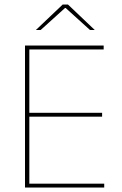

<svg xmlns="http://www.w3.org/2000/svg" viewBox="-20 -844 547 864"><path d="M92.5 0V-639H112V0ZM99 0V-17.5H449V0ZM102.5 -319V-336.5H439.5V-319ZM98 -621.5V-639H446.5V-621.5ZM262 -823.5H286L406 -709.5V-709H385L275.5 -808H272.5L163 -709H142V-709.5Z"/></svg>

Font: Anek Tamil Thin
Style: Regular
Weight: 250
Designer: Aadarsh Rajan (Tamil), Yesha Goshar (Latin)
Foundry: Ek Type
Version: Version 1.003